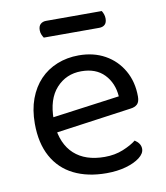

<svg xmlns="http://www.w3.org/2000/svg" viewBox="-75 -698 670 775"><g transform="rotate(-10 259.5 -311.0)"><path d="M104 -180 100 -243 402 -284Q398 -339 364 -374.5Q330 -410 270 -410Q208 -410 167.5 -365.5Q127 -321 127 -238V-216Q134 -136 179.5 -94.5Q225 -53 304 -53Q346 -53 380 -67Q414 -81 434 -97Q445 -90 451.5 -80.5Q458 -71 458 -59Q458 -40 436.5 -23.5Q415 -7 379.5 3Q344 13 300 13Q223 13 166.5 -15Q110 -43 79.5 -98.5Q49 -154 49 -234Q49 -291 65.5 -335.5Q82 -380 111.5 -411Q141 -442 182 -458.5Q223 -475 271 -475Q332 -475 378.5 -449Q425 -423 451.5 -376.5Q478 -330 478 -270Q478 -248 468 -238.5Q458 -229 440 -227ZM372 -570H145Q141 -576 137.5 -584Q134 -592 134 -602Q134 -619 143 -627Q152 -635 166 -635H394Q398 -629 401 -620.5Q404 -612 404 -603Q404 -586 395.5 -578Q387 -570 372 -570Z"/></g></svg>

Font: Baloo Tammudu 2
Style: Regular
Weight: 400
Designer: Maithili Shingre, Omkar Shende and Ek Type
Foundry: Ek Type
Version: Version 1.700